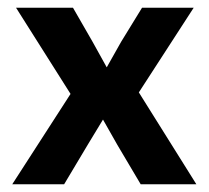

<svg xmlns="http://www.w3.org/2000/svg" viewBox="-20 -477 540 497"><path d="M162.6 -233.9 21.5 -457H168.9L219.7 -368.7L256.3 -302.7L293.5 -368.7L347.7 -457H481.4L339.4 -237.8L488.3 0H344.2L283.7 -102.1L246.6 -167.5L207.5 -103L146 0H11.7Z"/></svg>

Font: PT Astra Sans
Style: Bold
Weight: 700
Designer: A.Korolkova, I. Chaeva
Foundry: ParaType Ltd
Version: Version 1.001; ttfautohint (v1.6)